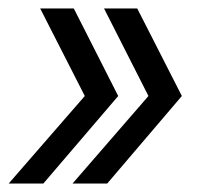

<svg xmlns="http://www.w3.org/2000/svg" viewBox="-46 -474 470 454"><path d="M-25.5 -40 154.5 -247 49 -454H128.5L233.5 -247L56.5 -40ZM125.5 -40 305 -247 200 -454H278.5L384 -247L207.5 -40Z"/></svg>

Font: Anybody Condensed Regular
Style: Italic
Weight: 400
Width: 3
Italic angle: -10°
Designer: Tyler Finck
Foundry: Etcetera Type Company
Version: Version 1.010; ttfautohint (v1.8.3) -l 8 -r 50 -G 200 -x 14 